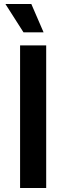

<svg xmlns="http://www.w3.org/2000/svg" viewBox="-20 -936 330 956"><path d="M80 0V-710H210V0ZM97 -775 7 -916H136L197 -775Z"/></svg>

Font: Geist SemBd
Style: Regular
Weight: 400
Designer: Basement.studio, Andrés Briganti, Mateo Zaragoza
Foundry: Basement.studio, Vercel, Andrés Briganti, Guido Ferreyra, Mateo Zaragoza
Version: Version 1.401